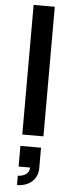

<svg xmlns="http://www.w3.org/2000/svg" viewBox="-68 -798 427 1130"><g transform="rotate(5 146.0 -233.5)"><path d="M83.3 0V-765.6H208.3V0ZM200 189.6V67.7H78.1V189.6H145.8C145.8 237.5 93.8 243.8 78.1 243.8V299C149 299 200 255.2 200 189.6Z"/></g></svg>

Font: Manrope3 Bold
Style: Regular
Weight: 700
Designer: Mikhail Sharanda
Foundry: Mikhail Sharanda
Version: Version 3.000;PS 003.000;hotconv 1.0.88;makeotf.lib2.5.64775